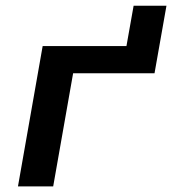

<svg xmlns="http://www.w3.org/2000/svg" viewBox="-20 -664 640 684"><path d="M132 -500H430.5L456 -643.5H573L530.5 -403H240.5L169.5 0H44Z"/></svg>

Font: JuliaMono ExtraBoldItalic
Style: Regular
Weight: 800
Italic angle: -9°
Monospace: yes
Designer: cormullion
Foundry: corm
Version: Version 0.049; ttfautohint (v1.8.4)